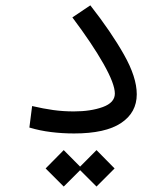

<svg xmlns="http://www.w3.org/2000/svg" viewBox="-20 -495 626 715"><path d="M255.9 2Q211.9 2 170.2 -3.2Q128.4 -8.3 89.4 -20L99.6 -100.1Q141.6 -90.3 178.2 -85.2Q214.8 -80.1 254.9 -80.1Q317.9 -80.1 362.8 -96.4Q407.7 -112.8 407.7 -146.5Q407.7 -182.6 365.5 -257.3Q323.2 -332 249.5 -430.2L316.4 -475.1Q393.6 -376.5 441.4 -292Q489.3 -207.5 489.3 -144Q489.3 -75.7 430.9 -36.9Q372.6 2 255.9 2ZM339.4 199.7 278.3 138.7 217.3 199.7 149.9 132.3 217.3 64 278.3 125.5 339.4 64 406.7 132.3Z"/></svg>

Font: Cascadia Code NF SemiLight
Style: Regular
Weight: 350
Monospace: yes
Designer: Aaron Bell
Foundry: Saja Typeworks
Version: Version 2404.023; ttfautohint (v1.8.4)